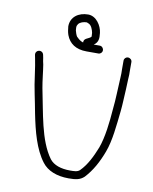

<svg xmlns="http://www.w3.org/2000/svg" viewBox="-89 -888 747 938"><g transform="rotate(10 285.0 -418.5)"><path d="M500 -648C489.4 -648 481 -639.6 481 -629V-585C481.7 -573.7 481.5 -560.2 480.5 -544.5C477.2 -492.7 476.8 -436.4 471 -386C466.2 -321.5 457.9 -245.3 438 -191C418.7 -142.6 397.3 -98.3 365 -66C353.6 -54.6 335 -55 316 -55C271.7 -55 235 -67 215 -93C154.1 -176 138.9 -310.7 114 -428C107.6 -462.1 103.1 -511.6 98 -542C95.3 -552.7 93.3 -563.3 92 -574L89 -589C82.6 -614.8 46.8 -607.8 50 -582L53 -567C58.5 -537.6 61.3 -523.2 66 -487C74.2 -419.5 88.8 -363.3 100 -300C117.4 -213.1 139.3 -128.4 184 -70C210.3 -35 256.9 -16 316 -16C350.8 -16 373 -19 393 -38C428.3 -75.8 453.4 -122 474 -177C495.7 -233.7 502.4 -313.8 510 -382C514 -419.3 514.3 -453.5 517 -493L519 -543C520.3 -559 520.7 -573.3 520 -586V-629C520 -639.6 510.6 -648 500 -648ZM271 -682 261 -686C252.1 -690.4 243.3 -698.7 237 -705C233.4 -709.8 227.1 -727.5 226 -734C226 -738.7 225.7 -743.3 225 -748C225 -756.9 227.4 -760.1 231 -766C238.5 -776 255.5 -782 272 -782C274 -781.3 277.5 -779.8 282.5 -777.5C296 -771.2 302.9 -751.4 306 -736C306 -732 306.3 -726.3 307 -719C307 -717.7 306.3 -716.3 305 -715C292.2 -703.8 269.6 -703.7 271 -682ZM186 -747C188 -731.1 188.6 -720.3 194 -705C208.8 -665.5 241.5 -642 295 -642H354C364.6 -642 373 -650.4 373 -661C373 -671.6 364.6 -681 354 -681H324C345.3 -695.2 347.5 -713.8 344 -742C340 -777.9 312.4 -821 272 -821C224.6 -821 186 -794.4 186 -747Z"/></g></svg>

Font: Just Breathe
Style: Regular
Weight: 400
Foundry: Cannot Into Space Fonts
Version: Version 0.72